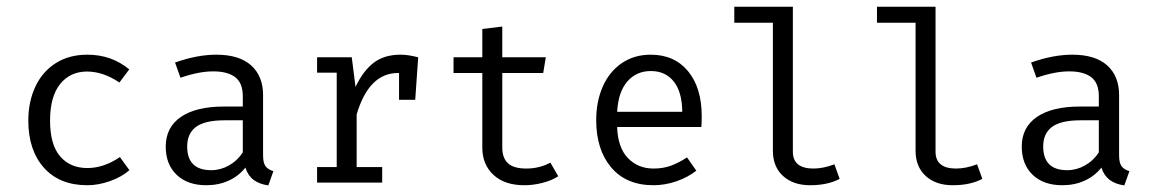

<svg xmlns="http://www.w3.org/2000/svg" viewBox="-20 -545 3446 573"><path d="M337.9 -76.2 366.2 -37.1Q342.8 -16.6 308.1 -4.4Q273.4 7.8 240.7 7.8Q157.7 7.8 111.1 -44.4Q64.5 -96.7 64.5 -185.1Q64.5 -241.2 85.4 -286.1Q106.4 -331.1 146.2 -356.4Q186 -381.8 240.7 -381.8Q313 -381.8 365.7 -337.9L336.4 -298.8Q287.6 -331.5 239.7 -331.5Q189.5 -331.5 159.4 -294.2Q129.4 -256.8 129.4 -185.1Q129.4 -113.3 159.4 -78.4Q189.5 -43.5 240.7 -43.5Q289.6 -43.5 337.9 -76.2Z M795.9 -34.2 780.8 8.3Q726.1 1 712.4 -44.9Q692.4 -19.5 662.4 -5.9Q632.3 7.8 595.7 7.8Q539.6 7.8 507.1 -23.4Q474.6 -54.7 474.6 -107.4Q474.6 -165 519.8 -196Q564.9 -227.1 649.4 -227.1H704.6V-257.8Q704.6 -297.4 681.9 -314.7Q659.2 -332 616.2 -332Q573.7 -332 518.6 -313L502.4 -358.4Q568.4 -381.8 625.5 -381.8Q693.8 -381.8 729.5 -349.9Q765.1 -317.9 765.1 -261.2V-81.5Q765.1 -59.6 772.2 -49.3Q779.3 -39.1 795.9 -34.2ZM704.6 -90.3V-186H650.9Q591.3 -186 564.9 -166.3Q538.6 -146.5 538.6 -107.9Q538.6 -37.1 610.4 -37.1Q638.2 -37.1 663.3 -51.3Q688.5 -65.4 704.6 -90.3Z M1228 -374 1219.2 -247.1H1170.9V-327.1H1167.5Q1081.1 -327.1 1044.4 -203.6V-46.4H1120.6V0H926.3V-46.4H984.9V-328.1H926.3V-374H1029.8L1041 -285.6Q1064 -334 1095.5 -357.9Q1127 -381.8 1175.3 -381.8Q1198.2 -381.8 1228 -374Z M1544.9 7.8Q1485.8 7.8 1452.6 -23.2Q1419.4 -54.2 1419.4 -104.5V-327.1H1333.5V-374H1419.4V-458.5L1479 -465.8V-374H1608.9L1601.1 -327.1H1479V-105Q1479 -73.2 1496.1 -57.6Q1513.2 -42 1550.8 -42Q1589.4 -42 1622.6 -59.6L1646 -19Q1626.5 -6.3 1599.1 0.7Q1571.8 7.8 1544.9 7.8Z M1930.2 -42Q1958 -42 1981 -50Q2003.9 -58.1 2030.3 -75.2L2058.1 -35.6Q2031.7 -15.1 1998 -3.7Q1964.4 7.8 1930.2 7.8Q1849.1 7.8 1804.2 -45.2Q1759.3 -98.1 1759.3 -186.5Q1759.3 -242.7 1779.1 -287.1Q1798.8 -331.5 1835.9 -356.7Q1873 -381.8 1921.9 -381.8Q1992.7 -381.8 2033.4 -332.5Q2074.2 -283.2 2074.2 -198.2Q2074.2 -182.1 2073.2 -166H1821.8Q1823.7 -104.5 1854 -73.2Q1884.3 -42 1930.2 -42ZM1821.8 -211.4H2016.1Q2015.6 -270.5 1990.7 -301.8Q1965.8 -333 1922.4 -333Q1879.4 -333 1852.3 -302Q1825.2 -271 1821.8 -211.4Z M2346.2 -92.3Q2346.2 -42 2407.7 -42Q2437 -42 2470.2 -54.7L2485.8 -11.2Q2450.2 7.8 2397.5 7.8Q2347.2 7.8 2316.9 -19.8Q2286.6 -47.4 2286.6 -95.2V-477.1H2171.4V-524.9H2346.2Z M2772 -92.3Q2772 -42 2833.5 -42Q2862.8 -42 2896 -54.7L2911.6 -11.2Q2876 7.8 2823.2 7.8Q2772.9 7.8 2742.7 -19.8Q2712.4 -47.4 2712.4 -95.2V-477.1H2597.2V-524.9H2772Z M3350.6 -34.2 3335.4 8.3Q3280.8 1 3267.1 -44.9Q3247.1 -19.5 3217 -5.9Q3187 7.8 3150.4 7.8Q3094.2 7.8 3061.8 -23.4Q3029.3 -54.7 3029.3 -107.4Q3029.3 -165 3074.5 -196Q3119.6 -227.1 3204.1 -227.1H3259.3V-257.8Q3259.3 -297.4 3236.6 -314.7Q3213.9 -332 3170.9 -332Q3128.4 -332 3073.2 -313L3057.1 -358.4Q3123 -381.8 3180.2 -381.8Q3248.5 -381.8 3284.2 -349.9Q3319.8 -317.9 3319.8 -261.2V-81.5Q3319.8 -59.6 3326.9 -49.3Q3334 -39.1 3350.6 -34.2ZM3259.3 -90.3V-186H3205.6Q3146 -186 3119.6 -166.3Q3093.3 -146.5 3093.3 -107.9Q3093.3 -37.1 3165 -37.1Q3192.9 -37.1 3218 -51.3Q3243.2 -65.4 3259.3 -90.3Z"/></svg>

Font: Amiri Typewriter
Style: Regular
Weight: 400
Monospace: yes
Designer: Khaled Hosny
Version: Version 1.1